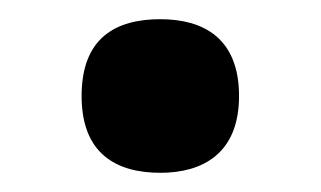

<svg xmlns="http://www.w3.org/2000/svg" viewBox="-20 -172 334 200"><path d="M147 8C191 8 229 -12 229 -72C229 -133 191 -152 147 -152C101 -152 65 -133 65 -72C65 -12 101 8 147 8Z"/></svg>

Font: Noto Serif Georgian Bold
Style: Regular
Weight: 700
Designer: Monotype Design Team, Akaki Razmadze
Foundry: Google LLC
Version: Version 2.003